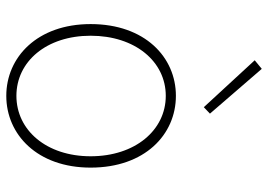

<svg xmlns="http://www.w3.org/2000/svg" viewBox="-144 -716 873 626"><g transform="rotate(90 293.0 -403.5)"><path d="M293 13C419 13 527 -88 527 -262C527 -439 419 -540 293 -540C167 -540 59 -439 59 -262C59 -88 167 13 293 13ZM293 -20C181 -20 97 -118 97 -262C97 -407 181 -507 293 -507C405 -507 490 -407 490 -262C490 -118 405 -20 293 -20ZM330 -631 351 -651 205 -820 177 -797Z"/></g></svg>

Font: Genne Gothic ExtraLight
Style: Regular
Weight: 250
Designer: Ryoko NISHIZUKA (kana & ideographs); Paul D. Hunt (Latin, Greek & Cyrillic); Wenlong ZHANG (bopomofo); Sandoll Communica
Foundry: Adobe Systems Incorporated
Version: Version 1.004;PS 1.004;hotconv 16.6.51;makeotf.lib2.5.65220